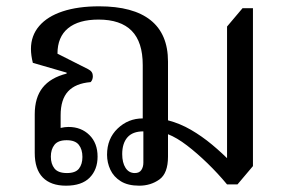

<svg xmlns="http://www.w3.org/2000/svg" viewBox="-20 -578 921 608"><path d="M189 10Q141 10 115.5 -16Q90 -42 90 -94V-216Q90 -269 115 -300.5Q140 -332 191 -345V-348L84 -379Q81 -391 79.5 -402Q78 -413 78 -423Q78 -465 104 -495.5Q130 -526 178.5 -542Q227 -558 294 -558Q402 -558 457 -514Q512 -470 512 -383V-197Q550 -187 584.5 -167Q619 -147 651.5 -120Q684 -93 713 -63L699 -57V-494L748 -552H781V-52L732 6H699Q670 -29 637 -61Q604 -93 572 -117.5Q540 -142 512 -153V-82Q512 -29 484.5 -9.5Q457 10 421 10Q385 10 362.5 -4Q340 -18 329.5 -40.5Q319 -63 319 -88Q319 -139 352.5 -171Q386 -203 432 -203V-372Q432 -445 397 -480.5Q362 -516 292 -516Q229 -516 195.5 -488.5Q162 -461 162 -408L259 -359Q267 -355 270.5 -349.5Q274 -344 274 -337Q274 -325 267 -318Q219 -314 195.5 -288.5Q172 -263 172 -213V-156L153 -164Q160 -170 172.5 -173Q185 -176 197 -176Q237 -176 263 -150.5Q289 -125 289 -82Q289 -41 264 -15.5Q239 10 189 10ZM192 -30Q219 -30 230 -44Q241 -58 241 -81Q241 -105 229.5 -119.5Q218 -134 191 -134Q164 -134 152.5 -119.5Q141 -105 141 -82Q141 -59 152.5 -44.5Q164 -30 192 -30ZM407 -30Q421 -30 427.5 -39.5Q434 -49 434 -63V-162Q400 -162 383.5 -143Q367 -124 367 -90Q367 -63 377.5 -46.5Q388 -30 407 -30Z"/></svg>

Font: Noto Serif Thai
Style: Regular
Weight: 400
Designer: Monotype Design Team
Foundry: Monotype Imaging Inc.
Version: Version 2.001